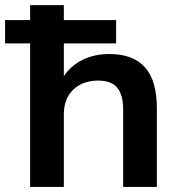

<svg xmlns="http://www.w3.org/2000/svg" viewBox="-42 -739 715 759"><path d="M210.4 0V-289.1C210.4 -367.7 263.7 -420.4 345.2 -420.4C413.1 -420.4 444.8 -386.7 444.8 -305.2V0H578.1V-311.5C578.1 -455.6 516.6 -525.4 389.6 -525.4C312 -525.4 248 -494.1 210.4 -438V-567.4H417V-659.7H210.4V-718.8H77.1V-659.7H-22V-567.4H77.1V0Z"/></svg>

Font: Winston SemiBold
Style: Regular
Weight: 600
Designer: Vernon Adams, Kim Jin-seong, David Berlow, Cristiano Sobral
Foundry: The Winston Project Authors
Version: Version 3.004